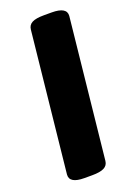

<svg xmlns="http://www.w3.org/2000/svg" viewBox="-137 -755 558 810"><g transform="rotate(-20 141.5 -350.0)"><path d="M96 2Q29 2 32 -37L98 -664Q100 -684 117 -693Q134 -702 170 -702H205Q273 -702 270 -663L204 -36Q202 -16 184.5 -7Q167 2 131 2Z"/></g></svg>

Font: Asap ExtraBold
Style: Italic
Weight: 800
Italic angle: -6°
Designer: Pablo Cosgaya
Foundry: Omnibus-Type
Version: Version 3.001; ttfautohint (v1.8.4.7-5d5b)